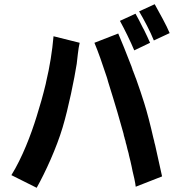

<svg xmlns="http://www.w3.org/2000/svg" viewBox="-20 -864 840 911"><path d="M785 -707C771 -742 735 -806 714 -844L640 -810C662 -773 694 -713 710 -672L785 -707ZM692 -661C685 -678 674 -700 663 -723L658 -732C646 -757 633 -781 623 -799L549 -765C570 -727 600 -666 617 -625L692 -661ZM749 -27C740 -69 728 -122 716 -176L713 -187L711 -197L708 -208C694 -270 678 -332 664 -376C654 -409 640 -449 626 -489L622 -499C621 -503 619 -506 618 -510L614 -520C613 -523 612 -527 610 -530L607 -540C606 -542 605 -544 605 -546L601 -556C579 -613 557 -668 541 -705L428 -661C445 -621 466 -561 487 -497L490 -487L493 -476C509 -426 524 -375 537 -332C546 -299 556 -265 566 -230L568 -220L571 -210C571 -209 572 -207 572 -205L575 -196C576 -192 576 -189 577 -186L580 -176C583 -163 586 -150 590 -137L592 -127C597 -109 601 -90 605 -72L607 -62L609 -52C612 -41 614 -29 617 -18L619 -8C621 2 623 12 624 22L749 -27ZM277 -259C305 -352 333 -491 344 -561C347 -583 351 -633 358 -661L234 -692C228 -622 216 -547 199 -476L197 -466C184 -412 169 -359 154 -312C127 -224 85 -115 34 -33L154 27C196 -48 248 -162 277 -259Z"/></svg>

Font: Glow Sans TC Compressed
Style: Bold
Weight: 700
Width: 2
Designer: Ryoko NISHIZUKA (kana, bopomofo & ideographs); Paul D. Hunt (Latin, Greek & Cyrillic); Sandoll Communications, Soo-young
Version: Version 0.93